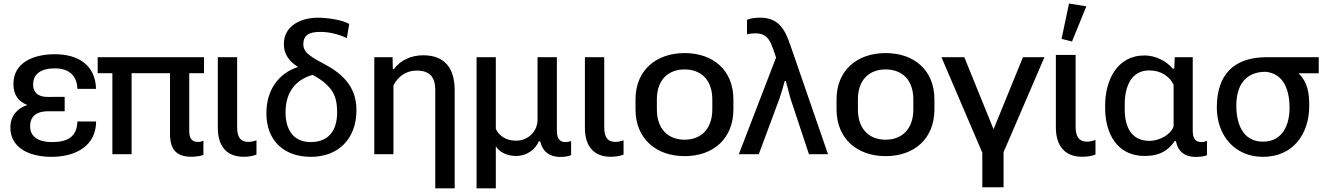

<svg xmlns="http://www.w3.org/2000/svg" viewBox="-20 -857 7368 1067"><path d="M265.6 14.6C407.2 14.6 513.7 -50.8 514.2 -182.1H410.2C407.2 -98.6 358.9 -67.4 268.6 -67.4C194.3 -67.4 147.5 -96.2 147.5 -154.8C147.5 -216.8 189.5 -238.8 248.5 -238.8H339.4V-318.8L248.5 -318.4C202.6 -317.4 164.1 -334 164.1 -387.7C164.1 -446.3 208 -477.1 285.2 -477.1C365.2 -477.1 407.7 -435.1 410.2 -363.3H513.7C510.3 -498 410.2 -555.7 286.1 -555.7C166.5 -555.7 54.7 -510.3 54.7 -390.6C54.7 -326.2 84 -293 131.8 -273.4C77.1 -255.4 37.6 -214.4 37.6 -148.4C37.6 -32.2 147.5 14.6 265.6 14.6Z M522.9 -450.2H604.5V0H711.4V-450.2H924.8V-113.3C924.8 -26.4 959.5 14.2 1044.4 14.2C1061.5 14.2 1096.2 10.7 1110.4 3.4V-75.2C1100.6 -70.3 1089.8 -68.4 1079.1 -68.4C1042 -68.4 1031.7 -93.3 1031.7 -130.4V-450.2H1113.8V-539.1H522.9Z M1334 14.2C1358.9 14.2 1386.2 10.3 1405.3 2V-77.1C1390.6 -72.3 1376.5 -68.4 1360.4 -68.4C1314 -68.4 1297.9 -98.6 1297.9 -148.9V-539.1H1190.4V-147C1190.4 -41 1242.7 14.2 1334 14.2Z M1707.5 14.6C1860.8 14.6 1960.9 -85.9 1960.9 -245.1C1960.9 -387.2 1868.7 -456.1 1771 -507.3C1731.4 -527.8 1703.6 -545.9 1687.5 -561C1673.8 -575.2 1665.5 -590.8 1665.5 -609.9C1665.5 -662.1 1698.2 -679.7 1759.3 -679.7C1813 -679.7 1862.8 -666 1907.2 -645.5L1920.9 -724.1C1880.4 -746.6 1804.7 -757.8 1747.6 -758.8C1644.5 -758.3 1557.6 -708.5 1557.6 -613.3C1557.1 -550.8 1591.8 -513.7 1636.2 -484.9C1525.9 -449.2 1460.4 -354.5 1460.4 -228C1460.4 -70.8 1562.5 14.6 1707.5 14.6ZM1797.4 -384.3C1838.4 -346.2 1853.5 -302.2 1853.5 -232.4C1853.5 -128.9 1804.2 -67.4 1706.1 -67.4C1609.9 -67.9 1566.9 -136.7 1566.9 -232.4C1566.9 -345.2 1623 -414.1 1717.3 -440.9C1748.5 -423.8 1776.4 -406.2 1797.4 -384.3Z M2398.9 189.5H2506.8V-353C2506.8 -479 2451.7 -549.8 2331.1 -549.8C2269 -549.8 2205.1 -524.4 2169.4 -472.7H2163.1L2161.6 -539.1H2060.1V0H2166.5V-382.3C2190.9 -430.7 2235.8 -464.8 2294.4 -464.8C2366.7 -464.8 2398.9 -430.7 2398.9 -356.4Z M2628.4 189.5H2735.4V-43.5C2756.8 -10.7 2799.3 9.8 2846.7 9.8C2909.7 9.8 2955.1 -26.9 2974.6 -71.8H2981.9C2996.1 -11.7 3036.6 14.6 3091.3 15.1C3110.4 15.1 3136.2 13.7 3153.8 4.9V-73.7C3143.1 -69.3 3132.3 -67.4 3122.6 -67.4C3085.4 -67.4 3074.7 -92.8 3074.7 -132.3V-539.1H2967.3V-192.9C2967.3 -126 2914.6 -75.2 2848.1 -75.2C2786.1 -75.2 2751 -107.4 2735.4 -140.6V-539.1H2628.4Z M3374 14.2C3398.9 14.2 3426.3 10.3 3445.3 2V-77.1C3430.7 -72.3 3416.5 -68.4 3400.4 -68.4C3354 -68.4 3337.9 -98.6 3337.9 -148.9V-539.1H3230.5V-147C3230.5 -41 3282.7 14.2 3374 14.2Z M3784.7 10.7C3942.9 10.7 4055.7 -85.4 4055.7 -249.5V-304.2C4055.7 -467.3 3942.9 -562 3784.7 -562C3627 -562 3511.7 -467.3 3511.7 -304.2V-249.5C3511.7 -85.4 3627 10.7 3784.7 10.7ZM3784.7 -80.6C3696.8 -80.6 3630.4 -135.7 3630.4 -249.5V-304.2C3630.4 -417 3696.8 -471.2 3784.7 -471.2C3872.1 -471.2 3938.5 -417 3938.5 -304.2V-249.5C3938.5 -136.2 3872.1 -80.6 3784.7 -80.6Z M4085.9 0H4196.8L4311.5 -308.6C4322.3 -339.4 4332.5 -375 4340.8 -406.7H4347.2C4355 -376 4364.3 -340.3 4372.6 -310.5L4475.6 0H4581.5L4372.1 -606.4C4341.8 -694.8 4306.2 -758.8 4204.6 -758.8C4180.7 -758.8 4152.8 -756.3 4131.3 -747.1V-665.5C4144 -669.9 4160.2 -671.9 4176.3 -671.9C4239.7 -671.9 4258.8 -635.7 4275.9 -585.9L4293 -537.6Z M4901.9 10.7C5060.1 10.7 5172.9 -85.4 5172.9 -249.5V-304.2C5172.9 -467.3 5060.1 -562 4901.9 -562C4744.1 -562 4628.9 -467.3 4628.9 -304.2V-249.5C4628.9 -85.4 4744.1 10.7 4901.9 10.7ZM4901.9 -80.6C4814 -80.6 4747.6 -135.7 4747.6 -249.5V-304.2C4747.6 -417 4814 -471.2 4901.9 -471.2C4989.3 -471.2 5055.7 -417 5055.7 -304.2V-249.5C5055.7 -136.2 4989.3 -80.6 4901.9 -80.6Z M5557.1 183.6V-11.2L5784.2 -539.1H5665L5501.5 -138.7L5338.9 -539.1H5211.9L5439 -8.3V183.6Z M5994.6 14.2C6020 14.2 6048.3 10.3 6067.9 2V-79.1C6052.7 -74.2 6038.1 -69.8 6021.5 -69.8C5974.1 -69.8 5957.5 -101.1 5957.5 -152.3V-551.8H5847.7V-150.4C5847.7 -42 5900.9 14.2 5994.6 14.2ZM5937.5 -626.5 6017.1 -821.8 5920.9 -837.4 5879.4 -641.1Z M6341.8 9.8C6418.5 9.8 6469.2 -15.6 6508.3 -73.2H6515.1C6526.9 -9.8 6569.8 15.1 6624.5 15.1C6641.6 15.1 6672.9 13.2 6687.5 4.9V-74.2C6677.2 -69.8 6667 -67.4 6657.2 -67.4C6619.1 -67.4 6608.4 -92.3 6608.4 -132.8V-539.1H6508.3L6505.9 -475.6H6497.1C6461.4 -518.1 6402.3 -548.8 6340.3 -548.8C6185.5 -548.8 6121.6 -407.2 6121.6 -271.5V-256.3C6121.6 -118.7 6185.1 9.8 6341.8 9.8ZM6368.2 -74.2C6266.1 -74.2 6230.5 -152.8 6230.5 -250.5V-277.8C6230.5 -375 6266.1 -465.8 6367.2 -465.8C6433.6 -465.8 6481.9 -429.7 6502 -385.3V-155.3C6489.7 -111.8 6425.3 -74.2 6368.2 -74.2Z M6999 14.6C7165.5 14.6 7255.9 -112.3 7255.9 -269C7255.9 -345.7 7245.1 -400.9 7197.3 -449.7H7308.6V-539.1H7018.6C6832.5 -539.1 6742.2 -438 6742.2 -259.3C6742.2 -105.5 6840.8 14.6 6999 14.6ZM6999 -69.8C6883.8 -69.8 6850.6 -173.3 6850.6 -270.5C6850.6 -380.4 6899.9 -458 7013.2 -458C7120.1 -448.2 7146.5 -346.2 7146.5 -256.8C7146.5 -163.1 7106.9 -69.8 6999 -69.8Z"/></svg>

Font: Winston Medium
Style: Regular
Weight: 500
Designer: Vernon Adams, Kim Jin-seong, David Berlow, Cristiano Sobral
Foundry: The Winston Project Authors
Version: Version 3.004